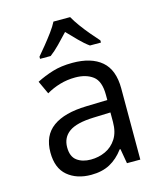

<svg xmlns="http://www.w3.org/2000/svg" viewBox="-115 -850 794 944"><g transform="rotate(-15 281.5 -378.0)"><path d="M232 10Q159 10 112.5 -29Q66 -68 66 -148Q66 -234 124.5 -276.5Q183 -319 295 -322L403 -325V-351Q403 -421 368.5 -447Q334 -473 279 -473Q238 -473 200.5 -462Q163 -451 131 -432L100 -499Q139 -519 183 -532.5Q227 -546 284 -546Q380 -546 432 -501.5Q484 -457 484 -362V0H416L403 -75H399Q368 -33 328 -11.5Q288 10 232 10ZM250 -63Q290 -63 324.5 -79Q359 -95 380.5 -128.5Q402 -162 402 -214V-262L315 -259Q228 -256 190 -228.5Q152 -201 152 -151Q152 -104 179.5 -83.5Q207 -63 250 -63ZM136 -617Q154 -638 175.5 -664.5Q197 -691 216.5 -717.5Q236 -744 247 -766H332Q344 -744 364 -716.5Q384 -689 406 -663Q428 -637 446 -617V-606H390Q366 -623 340.5 -649Q315 -675 289 -702Q264 -675 238.5 -649Q213 -623 190 -606H136Z"/></g></svg>

Font: Noto Sans Mono SemiCondensed
Style: Regular
Weight: 400
Width: 4
Designer: Monotype Design Team
Foundry: Monotype Imaging Inc.
Version: Version 2.014